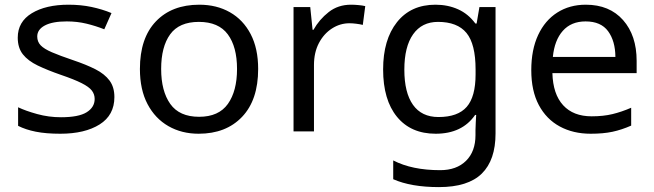

<svg xmlns="http://www.w3.org/2000/svg" viewBox="-20 -553 2754 808"><path d="M461.4 -144.5Q461.4 -68.4 399.2 -29.3Q336.9 9.8 233.9 9.8Q173.3 9.8 130.6 1.2Q87.9 -7.3 56.2 -23.4V-101.6Q87.9 -86.4 136.5 -73Q185.1 -59.6 236.8 -59.6Q311 -59.6 344.7 -80.6Q378.4 -101.6 378.4 -136.7Q378.4 -156.2 366.5 -171.9Q354.5 -187.5 323.5 -203.1Q292.5 -218.8 235.4 -238.3Q179.2 -257.8 138.7 -277.3Q98.1 -296.9 76.4 -324.2Q54.7 -351.6 54.7 -394.5Q54.7 -461.4 113.8 -497.3Q172.9 -533.2 268.6 -533.2Q320.3 -533.2 365.2 -523.7Q410.2 -514.2 449.2 -498L418.9 -429.7Q383.3 -443.8 344 -453.4Q304.7 -462.9 261.2 -462.9Q200.7 -462.9 168.7 -445.8Q136.7 -428.7 136.7 -399.4Q136.7 -377.4 151.1 -362.3Q165.5 -347.2 198.5 -333Q231.4 -318.8 287.6 -299.8Q342.8 -281.2 381.6 -261.5Q420.4 -241.7 440.9 -214.1Q461.4 -186.5 461.4 -144.5Z M1066.4 -262.7Q1066.4 -132.3 998.8 -61.3Q931.2 9.8 815.9 9.8Q744.6 9.8 688.7 -22.2Q632.8 -54.2 600.8 -115Q568.8 -175.8 568.8 -262.7Q568.8 -392.6 636 -462.9Q703.1 -533.2 818.8 -533.2Q891.6 -533.2 947.5 -501.5Q1003.4 -469.7 1034.9 -409.4Q1066.4 -349.1 1066.4 -262.7ZM658.2 -262.7Q658.2 -169.9 696.5 -115.7Q734.9 -61.5 817.9 -61.5Q900.4 -61.5 939 -115.7Q977.5 -169.9 977.5 -262.7Q977.5 -356 938.7 -408.4Q899.9 -460.9 816.9 -460.9Q733.9 -460.9 696 -408.4Q658.2 -356 658.2 -262.7Z M1457 -533.2Q1471.2 -533.2 1487.8 -531.7Q1504.4 -530.3 1517.1 -527.3L1506.8 -448.2Q1494.6 -451.2 1479.2 -453.1Q1463.9 -455.1 1450.7 -455.1Q1411.1 -455.1 1377 -433.1Q1342.8 -411.1 1322 -371.6Q1301.3 -332 1301.3 -279.3V0H1215.3V-523.4H1285.6L1295.4 -427.7H1299.3Q1323.7 -471.2 1363.3 -502.2Q1402.8 -533.2 1457 -533.2Z M1812.5 -533.2Q1864.7 -533.2 1907.7 -513.9Q1950.7 -494.6 1980.5 -454.1H1985.8L1997.6 -523.4H2065.4V8.8Q2065.4 120.6 2007.6 177.5Q1949.7 234.4 1827.1 234.4Q1710 234.4 1634.8 201.2V122.1Q1713.9 163.1 1832.5 163.1Q1901.4 163.1 1941.2 123.8Q1981 84.5 1981 15.6V-4.9Q1981 -16.6 1982.2 -38.6Q1983.4 -60.5 1983.9 -69.3H1979.5Q1924.8 9.8 1813.5 9.8Q1709 9.8 1650.6 -61.5Q1592.3 -132.8 1592.3 -260.7Q1592.3 -386.2 1650.6 -459.7Q1709 -533.2 1812.5 -533.2ZM1823.2 -460.9Q1755.4 -460.9 1718.5 -408.7Q1681.6 -356.4 1681.6 -259.8Q1681.6 -163.1 1718 -111.8Q1754.4 -60.5 1825.2 -60.5Q1906.7 -60.5 1944.1 -103.3Q1981.4 -146 1981.4 -240.2V-260.7Q1981.4 -367.7 1943.1 -414.3Q1904.8 -460.9 1823.2 -460.9Z M2445.3 -533.2Q2544.9 -533.2 2602.1 -468.5Q2659.2 -403.8 2659.2 -296.9V-245.1H2304.7Q2307.1 -156.7 2349.9 -110.1Q2392.6 -63.5 2469.7 -63.5Q2519 -63.5 2557.4 -72.8Q2595.7 -82 2636.2 -99.6V-24.4Q2596.2 -6.8 2557.6 1.5Q2519 9.8 2465.8 9.8Q2392.1 9.8 2335.7 -20.8Q2279.3 -51.3 2247.6 -110.8Q2215.8 -170.4 2215.8 -257.8Q2215.8 -343.8 2244.6 -405.5Q2273.4 -467.3 2325.2 -500.2Q2377 -533.2 2445.3 -533.2ZM2444.3 -462.9Q2383.8 -462.9 2348.6 -423.3Q2313.5 -383.8 2306.6 -313.5H2569.8Q2569.3 -380.4 2539.1 -421.6Q2508.8 -462.9 2444.3 -462.9Z"/></svg>

Font: Lunasima
Style: Regular
Weight: 400
Designer: The DocRepair Project, Monotype Design Team
Foundry: Google
Version: Version 2.009